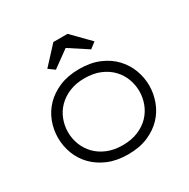

<svg xmlns="http://www.w3.org/2000/svg" viewBox="-146 -756 892 905"><g transform="rotate(-30 300.0 -303.5)"><path d="M51.8 -218.3Q51.8 -263.2 67.6 -304.9Q83.5 -346.7 114.7 -378.9Q146 -411.1 192.4 -430.7Q238.8 -450.2 299.8 -450.2Q362.3 -450.2 408.9 -430.2Q455.6 -410.2 486.3 -377.2Q517.1 -344.2 532.5 -302.7Q547.9 -261.2 547.9 -217.8Q547.9 -174.8 532.7 -133.1Q517.6 -91.3 486.8 -58.6Q456.1 -25.9 409.7 -5.9Q363.3 14.2 300.8 14.2Q239.3 14.2 192.9 -5.4Q146.5 -24.9 115 -57.4Q83.5 -89.8 67.6 -131.8Q51.8 -173.8 51.8 -218.3ZM106 -217.8Q106 -182.6 118.7 -149.9Q131.3 -117.2 155.8 -91.8Q180.2 -66.4 216.3 -51.3Q252.4 -36.1 299.8 -36.1Q348.1 -36.1 384.5 -51.5Q420.9 -66.9 445.3 -92.5Q469.7 -118.2 481.9 -150.9Q494.1 -183.6 494.1 -217.8Q494.1 -252.4 481.9 -285.2Q469.7 -317.9 445.3 -343.5Q420.9 -369.1 384.5 -384.5Q348.1 -399.9 299.8 -399.9Q252.9 -399.9 216.8 -384.8Q180.7 -369.6 156 -344.5Q131.3 -319.3 118.7 -286.4Q106 -253.4 106 -217.8ZM428.2 -526.9 396 -502 294.9 -567.9 204.1 -502 170.9 -525.9 258.8 -621.1H335.9Z"/></g></svg>

Font: Ethiopic Sadiss
Style: Regular
Weight: 400
Designer: abass alamnehe
Foundry: Senamirmir Project
Version: Version 5.100